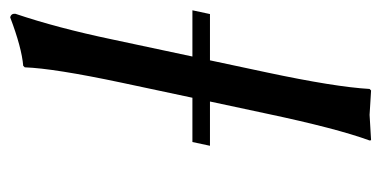

<svg xmlns="http://www.w3.org/2000/svg" viewBox="-204 -534 741 373"><g transform="rotate(-90 166.5 -347.5)"><path d="M333 -344.2 325.7 -310.1H235.8L212.4 -200.2Q184.1 -67.4 180.2 0L177.2 2.9Q175.3 2.9 129.9 0Q129.9 0 80.6 2.9L80.1 0Q103.5 -64 132.3 -200.2L155.8 -310.1H69.8L77.1 -344.2H163.1L192.4 -481.9Q220.2 -613.3 222.2 -669.9L225.1 -672.9Q260.3 -675.8 319.3 -698.2Q327.1 -696.3 326.2 -688Q298.8 -606.9 276.4 -500L243.2 -344.2Z"/></g></svg>

Font: Linux Biolinum Capitals O
Style: Italic Samll Caps
Weight: 400
Italic angle: -12°
Designer: Philipp H. Poll
Foundry: Philipp H. Poll
Version: Version 0.6.2